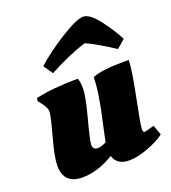

<svg xmlns="http://www.w3.org/2000/svg" viewBox="-132 -802 810 911"><g transform="rotate(-20 273.5 -346.0)"><path d="M537 -539 495 -503Q405 -562 356 -583Q278 -560 166 -501L134 -548Q193 -601 275.5 -652.5Q358 -704 391.5 -704Q425 -704 470 -644Q515 -584 537 -539ZM52 -401 54 -416Q145 -436 267 -436Q275 -419 275 -382Q275 -345 247.5 -242Q220 -139 220 -120Q220 -94 245 -94Q262 -94 288 -107Q291 -123 306 -191Q341 -342 341 -417Q387 -437 498 -437H525Q525 -392 498.5 -261Q472 -130 471.5 -110Q471 -90 480 -90L529 -103L547 -53Q518 -30 463 -9Q408 12 366 12Q304 12 289 -38Q206 12 130 12Q35 12 35 -81Q35 -123 61.5 -219Q88 -315 88 -337Q88 -359 52 -401Z"/></g></svg>

Font: Oleo Script
Style: Bold
Weight: 700
Designer: Soytutype
Foundry: Soytutype
Version: Version 1.002